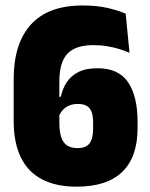

<svg xmlns="http://www.w3.org/2000/svg" viewBox="-20 -671 549 702"><path d="M260 11.5Q184.5 11.5 133.2 -15.5Q82 -42.5 56 -96Q30 -149.5 30 -228.5V-381.5Q30 -512 93.2 -581.5Q156.5 -651 282 -651Q334 -651 374 -641.8Q414 -632.5 439.5 -621L453.5 -478Q436.5 -485.5 416 -491.8Q395.5 -498 372 -502Q348.5 -506 321 -506Q256.5 -506 226.8 -474.8Q197 -443.5 197 -373V-223Q197 -190.5 203.8 -169.8Q210.5 -149 225.2 -139.2Q240 -129.5 263.5 -129.5Q294.5 -129.5 307.5 -147Q320.5 -164.5 320.5 -201.5V-221.5Q320.5 -244.5 315.5 -260Q310.5 -275.5 298.2 -283.2Q286 -291 264.5 -291Q247 -291 233.2 -285.2Q219.5 -279.5 209.8 -269Q200 -258.5 195 -244L174.5 -317H202.5Q208 -345 223 -368.8Q238 -392.5 265.5 -407Q293 -421.5 336.5 -421.5Q413.5 -421.5 448.2 -370.5Q483 -319.5 483 -225V-202.5Q483 -97 427.2 -42.8Q371.5 11.5 260 11.5Z"/></svg>

Font: Anek Odia SemiCondensed ExtraBold
Style: Regular
Weight: 800
Width: 4
Designer: Yesha Goshar & Mahesh Sahu (Odia), Yesha Goshar (Latin)
Foundry: Ek Type
Version: Version 1.003